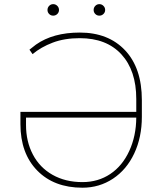

<svg xmlns="http://www.w3.org/2000/svg" viewBox="-20 -874 749 904"><path d="M355.5 -720.7Q490.2 -720.7 569.1 -637Q647.9 -553.2 647.9 -402.8V-323.7Q647.9 -228 612.1 -151.6Q576.2 -75.2 512 -32.7Q447.8 9.8 368.2 9.8Q234.4 9.8 155.3 -71Q76.2 -151.9 76.2 -289.6V-347.2H621.6V-407.7Q621.6 -542 551.5 -618.2Q481.4 -694.3 355.5 -694.3Q283.7 -694.3 228.3 -673.3Q172.9 -652.3 133.3 -619.1L118.7 -640.1L149.4 -664.1Q230 -720.7 355.5 -720.7ZM368.2 -16.6Q441.9 -16.6 499 -54.7Q556.2 -92.8 588.6 -163.3Q621.1 -233.9 621.6 -320.3H102.5V-285.2Q102.5 -208 134.8 -146.5Q167 -85 227.5 -50.8Q288.1 -16.6 368.2 -16.6ZM203.6 -827.1Q203.6 -838.4 211.4 -846.4Q219.2 -854.5 230.5 -854.5Q241.7 -854.5 249.8 -846.4Q257.8 -838.4 257.8 -827.1Q257.8 -815.9 249.8 -808.1Q241.7 -800.3 230.5 -800.3Q219.2 -800.3 211.4 -808.1Q203.6 -815.9 203.6 -827.1ZM420.9 -827.1Q420.9 -838.4 428.7 -846.4Q436.5 -854.5 447.8 -854.5Q459 -854.5 467 -846.4Q475.1 -838.4 475.1 -827.1Q475.1 -815.9 467 -808.1Q459 -800.3 447.8 -800.3Q436.5 -800.3 428.7 -808.1Q420.9 -815.9 420.9 -827.1Z"/></svg>

Font: Roboto Thin
Style: Regular
Weight: 250
Designer: Google
Version: Version 2.134; 2016